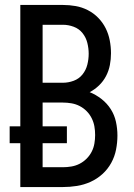

<svg xmlns="http://www.w3.org/2000/svg" viewBox="-20 -755 540 775"><path d="M62 0V-177H19V-245H62V-735H234Q260 -735 285.5 -730.5Q311 -726 334.5 -714Q358 -702 376.5 -683Q395 -664 406.5 -641Q418 -618 423 -592Q428 -566 428 -540Q428 -516 423.5 -492.5Q419 -469 408 -448Q397 -427 380 -410.5Q363 -394 342 -383Q367 -373 389.5 -355.5Q412 -338 427 -314.5Q442 -291 448 -263.5Q454 -236 454 -208Q454 -180 448.5 -151.5Q443 -123 429 -97.5Q415 -72 393.5 -52.5Q372 -33 345.5 -21Q319 -9 290.5 -4.5Q262 0 234 0ZM152 -421H234Q256 -421 277.5 -429Q299 -437 313 -454.5Q327 -472 332.5 -494Q338 -516 338 -538Q338 -560 332.5 -582Q327 -604 313 -621.5Q299 -639 277.5 -647Q256 -655 234 -655H152ZM152 -80H234Q251 -80 268.5 -83Q286 -86 301.5 -94Q317 -102 329.5 -114.5Q342 -127 350 -142.5Q358 -158 361 -175.5Q364 -193 364 -210Q364 -228 361 -245Q358 -262 350 -278Q342 -294 329.5 -306.5Q317 -319 301.5 -327Q286 -335 268.5 -338Q251 -341 234 -341H152V-245H250V-177H152Z"/></svg>

Font: Iosevka SS10 Medium
Style: Regular
Weight: 500
Monospace: yes
Designer: Belleve Invis
Foundry: Belleve Invis
Version: Version 28.0.6; ttfautohint (v1.8.4)